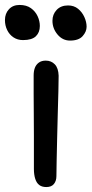

<svg xmlns="http://www.w3.org/2000/svg" viewBox="-45 -745 370 776"><path d="M48 -583Q26 -583 9.5 -594Q-7 -605 -16 -623.5Q-25 -642 -25 -664Q-25 -690 -9 -707.5Q7 -725 34 -725Q62 -725 80 -712Q98 -699 107 -679.5Q116 -660 116 -640Q116 -614 100 -598.5Q84 -583 48 -583ZM238 -581Q208 -581 187.5 -605.5Q167 -630 167 -661Q167 -687 184 -705Q201 -723 230 -723Q254 -723 270.5 -709.5Q287 -696 296 -676Q305 -656 305 -637Q305 -617 289 -599Q273 -581 238 -581ZM142 11Q125 11 114 3Q103 -5 97.5 -22Q92 -39 92 -62Q92 -140 92 -195Q92 -250 91.5 -290.5Q91 -331 91 -366Q91 -401 91 -440Q91 -458 96 -471Q101 -484 112 -492Q123 -500 140 -500Q162 -500 176.5 -485Q191 -470 192 -439Q192 -417 191 -376.5Q190 -336 188.5 -287Q187 -238 186 -188.5Q185 -139 184 -98Q183 -57 183 -33Q183 -14 173 -1.5Q163 11 142 11Z"/></svg>

Font: Shantell Sans Light
Style: Regular
Weight: 400
Version: Version 1.011;[c5ecc13dd]